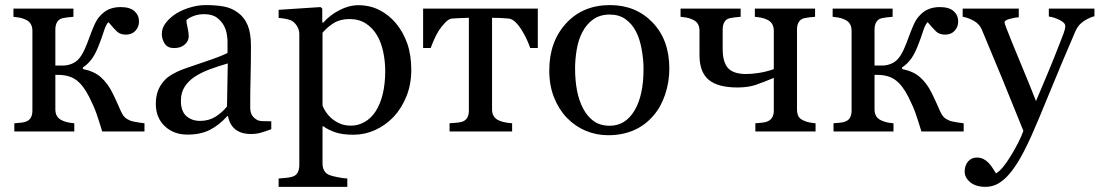

<svg xmlns="http://www.w3.org/2000/svg" viewBox="-20 -515 4307 752"><path d="M545.9 0H380.4Q368.2 -40 358.4 -68.6Q348.6 -97.2 329.6 -134.8Q306.6 -180.7 279.1 -201.2Q251.5 -221.7 208 -221.7H196.8V-86.9Q196.8 -70.3 203.6 -59.6Q210.4 -48.8 224.1 -43Q234.4 -38.1 246.3 -35.6Q258.3 -33.2 271 -32.2V0H36.1V-32.2Q47.4 -33.2 59.3 -34.2Q71.3 -35.2 80.1 -38.1Q93.8 -42.5 100.3 -53.5Q106.9 -64.5 106.9 -82V-394.5Q106.9 -410.6 100.1 -421.6Q93.3 -432.6 79.6 -438.5Q66.9 -444.3 54.9 -446.3Q43 -448.2 32.7 -449.2V-481.4H267.6V-449.2Q253.4 -448.2 242.9 -446.8Q232.4 -445.3 223.6 -443.4Q210 -439.5 203.4 -428Q196.8 -416.5 196.8 -399.4V-258.3H227.5Q243.7 -258.3 259.8 -264.6Q275.9 -271 286.6 -282.2Q300.3 -296.9 311 -320.8Q321.8 -344.7 329.1 -365.7Q336.9 -387.7 346.9 -411.1Q356.9 -434.6 367.2 -447.3Q385.3 -469.2 406 -478.3Q426.8 -487.3 451.7 -487.3Q489.3 -487.3 506.8 -471.2Q524.4 -455.1 524.4 -430.7Q524.4 -409.7 510.5 -394.5Q496.6 -379.4 473.6 -379.4Q451.7 -379.4 439.2 -390.6Q426.8 -401.9 404.8 -428.2Q395.5 -419.9 387 -393.3Q378.4 -366.7 370.6 -346.7Q356 -307.1 340.6 -285.6Q325.2 -264.2 304.7 -251V-244.6Q349.1 -235.8 375.2 -212.4Q401.4 -189 419.4 -153.3Q428.2 -136.2 439.2 -111.6Q450.2 -86.9 453.6 -79.1Q463.4 -57.1 477.1 -49.1Q490.7 -41 502.4 -39.1Q513.7 -36.6 525.1 -34.9Q536.6 -33.2 545.9 -32.2Z M1042.5 -8.8Q1019.5 -0.5 1002.2 4.6Q984.9 9.8 962.9 9.8Q924.8 9.8 902.1 -8.1Q879.4 -25.9 873 -60.1H870.1Q838.4 -24.9 802 -6.3Q765.6 12.2 714.4 12.2Q660.2 12.2 625.2 -21Q590.3 -54.2 590.3 -107.9Q590.3 -135.7 598.1 -157.7Q606 -179.7 621.6 -197.3Q633.8 -211.9 653.8 -223.4Q673.8 -234.9 691.4 -241.7Q713.4 -250 780.5 -272.5Q847.7 -294.9 871.1 -307.6V-356Q871.1 -362.3 868.4 -380.4Q865.7 -398.4 856.9 -414.6Q847.2 -432.6 829.3 -446Q811.5 -459.5 778.8 -459.5Q756.3 -459.5 737.1 -451.9Q717.8 -444.3 710 -436Q710 -426.3 714.6 -407.2Q719.2 -388.2 719.2 -372.1Q719.2 -355 703.9 -340.8Q688.5 -326.7 661.1 -326.7Q636.7 -326.7 625.2 -344Q613.8 -361.3 613.8 -382.8Q613.8 -405.3 629.6 -425.8Q645.5 -446.3 670.9 -462.4Q692.9 -476.1 724.1 -485.6Q755.4 -495.1 785.2 -495.1Q826.2 -495.1 856.7 -489.5Q887.2 -483.9 912.1 -465.3Q937 -447.3 950 -416.3Q962.9 -385.3 962.9 -336.4Q962.9 -266.6 961.4 -212.6Q960 -158.7 960 -94.7Q960 -75.7 966.6 -64.5Q973.1 -53.2 986.8 -45.4Q994.1 -41 1010 -40.5Q1025.9 -40 1042.5 -40ZM872.1 -266.6Q830.6 -254.4 799.3 -242.7Q768.1 -231 741.2 -213.4Q716.8 -196.8 702.6 -174.1Q688.5 -151.4 688.5 -120.1Q688.5 -79.6 709.7 -60.5Q731 -41.5 763.7 -41.5Q798.3 -41.5 824.7 -58.3Q851.1 -75.2 869.1 -98.1Z M1530.3 -424.3Q1559.1 -390.1 1575 -345Q1590.8 -299.8 1590.8 -241.7Q1590.8 -184.6 1571.8 -137.5Q1552.7 -90.3 1521.5 -57.1Q1488.8 -23.4 1448.7 -5.4Q1408.7 12.7 1363.8 12.7Q1320.3 12.7 1292.5 2.9Q1264.6 -6.8 1247.1 -20H1243.2V124.5Q1243.2 142.1 1250 153.8Q1256.8 165.5 1271 170.9Q1282.7 175.3 1304.4 179.4Q1326.2 183.6 1340.3 184.1V216.8H1071.3V184.1Q1086.4 183.1 1100.6 181.6Q1114.7 180.2 1126 176.8Q1140.6 171.9 1146.5 159.7Q1152.3 147.5 1152.3 130.9V-381.3Q1152.3 -396 1145 -409.7Q1137.7 -423.3 1126 -431.6Q1117.2 -437.5 1101.6 -440.7Q1085.9 -443.8 1071.3 -444.8V-476.6L1235.4 -487.3L1242.2 -481.4V-427.2L1246.1 -426.3Q1271.5 -455.6 1309.1 -475.1Q1346.7 -494.6 1383.8 -494.6Q1428.7 -494.6 1466.1 -475.6Q1503.4 -456.5 1530.3 -424.3ZM1450.7 -78.1Q1470.2 -108.4 1479.5 -148.4Q1488.8 -188.5 1488.8 -237.8Q1488.8 -273.9 1481 -311.5Q1473.1 -349.1 1456.5 -377Q1439.9 -405.3 1413.1 -422.9Q1386.2 -440.4 1348.6 -440.4Q1312.5 -440.4 1287.1 -424.6Q1261.7 -408.7 1243.2 -386.7V-102.1Q1247.6 -88.9 1257.6 -74.7Q1267.6 -60.5 1279.8 -50.3Q1294.9 -38.1 1312.5 -30.5Q1330.1 -22.9 1355.5 -22.9Q1382.8 -22.9 1408.2 -37.4Q1433.6 -51.8 1450.7 -78.1Z M2086.4 -327.1H2056.6Q2052.2 -340.8 2043.7 -359.4Q2035.2 -377.9 2024.9 -394.5Q2014.2 -412.6 2000.7 -426.5Q1987.3 -440.4 1972.7 -442.4Q1957.5 -443.8 1939 -444.6Q1920.4 -445.3 1907.2 -445.3V-86.9Q1907.2 -70.3 1914.1 -59.6Q1920.9 -48.8 1934.6 -43Q1945.3 -38.1 1959 -35.6Q1972.7 -33.2 1985.8 -32.2V0H1740.7V-32.2Q1752 -33.2 1766.4 -34.2Q1780.8 -35.2 1789.6 -38.1Q1803.2 -42.5 1809.8 -53.5Q1816.4 -64.5 1816.4 -82V-445.3Q1800.8 -444.8 1781.2 -444.1Q1761.7 -443.4 1750.5 -442.4Q1737.8 -441.4 1723.4 -426.3Q1709 -411.1 1698.2 -394.5Q1688 -377.9 1679.2 -357.7Q1670.4 -337.4 1667 -327.1H1637.2V-481.4H2086.4Z M2601.6 -245.6Q2601.6 -194.8 2585.4 -145.8Q2569.3 -96.7 2539.6 -62.5Q2505.9 -23.4 2461.4 -4.4Q2417 14.6 2361.8 14.6Q2315.9 14.6 2274.4 -2.7Q2232.9 -20 2200.7 -53.2Q2168.9 -85.9 2150.1 -133.1Q2131.3 -180.2 2131.3 -238.8Q2131.3 -351.6 2197 -423.3Q2262.7 -495.1 2369.1 -495.1Q2470.2 -495.1 2535.9 -427Q2601.6 -358.9 2601.6 -245.6ZM2500.5 -244.6Q2500.5 -281.2 2493.2 -322Q2485.8 -362.8 2471.2 -391.1Q2455.6 -421.4 2430.2 -439.7Q2404.8 -458 2368.2 -458Q2330.6 -458 2304 -439.5Q2277.3 -420.9 2260.7 -388.7Q2245.1 -358.9 2238.8 -320.8Q2232.4 -282.7 2232.4 -247.1Q2232.4 -200.2 2240 -160.4Q2247.6 -120.6 2264.2 -89.4Q2280.8 -58.1 2305.9 -40.3Q2331.1 -22.5 2368.2 -22.5Q2429.2 -22.5 2464.8 -81.5Q2500.5 -140.6 2500.5 -244.6Z M3174.3 0H2938.5V-32.2Q2949.7 -33.2 2961.7 -34.2Q2973.6 -35.2 2982.4 -38.1Q2996.1 -42.5 3003.4 -53.5Q3010.7 -64.5 3010.7 -82V-210Q2971.2 -193.4 2940.9 -182.9Q2910.6 -172.4 2868.2 -172.4Q2791.5 -172.4 2755.6 -202.6Q2719.7 -232.9 2719.7 -298.8V-394.5Q2719.7 -411.1 2712.9 -421.9Q2706.1 -432.6 2692.4 -438.5Q2679.7 -444.3 2667.7 -446.3Q2655.8 -448.2 2645.5 -449.2V-481.4H2880.9V-449.2Q2866.7 -448.2 2856.2 -446.8Q2845.7 -445.3 2836.9 -443.4Q2823.2 -439.5 2816.9 -428Q2810.5 -416.5 2810.5 -399.4V-323.2Q2810.5 -271 2831.8 -248Q2853 -225.1 2902.8 -225.1Q2924.8 -225.1 2952.9 -229.5Q2981 -233.9 3010.7 -244.1V-394.5Q3010.7 -410.6 3003.9 -421.6Q2997.1 -432.6 2983.4 -438.5Q2970.7 -444.3 2958.7 -446.3Q2946.8 -448.2 2936.5 -449.2V-481.4H3172.4V-449.2Q3158.2 -448.2 3147.7 -446.8Q3137.2 -445.3 3128.4 -443.4Q3114.7 -439.5 3108.2 -428Q3101.6 -416.5 3101.6 -399.4V-86.9Q3101.6 -69.8 3107.4 -59.3Q3113.3 -48.8 3127.4 -43Q3137.7 -38.1 3149.7 -35.6Q3161.6 -33.2 3174.3 -32.2Z M3754.4 0H3588.9Q3576.7 -40 3566.9 -68.6Q3557.1 -97.2 3538.1 -134.8Q3515.1 -180.7 3487.5 -201.2Q3460 -221.7 3416.5 -221.7H3405.3V-86.9Q3405.3 -70.3 3412.1 -59.6Q3418.9 -48.8 3432.6 -43Q3442.9 -38.1 3454.8 -35.6Q3466.8 -33.2 3479.5 -32.2V0H3244.6V-32.2Q3255.9 -33.2 3267.8 -34.2Q3279.8 -35.2 3288.6 -38.1Q3302.2 -42.5 3308.8 -53.5Q3315.4 -64.5 3315.4 -82V-394.5Q3315.4 -410.6 3308.6 -421.6Q3301.8 -432.6 3288.1 -438.5Q3275.4 -444.3 3263.4 -446.3Q3251.5 -448.2 3241.2 -449.2V-481.4H3476.1V-449.2Q3461.9 -448.2 3451.4 -446.8Q3440.9 -445.3 3432.1 -443.4Q3418.5 -439.5 3411.9 -428Q3405.3 -416.5 3405.3 -399.4V-258.3H3436Q3452.1 -258.3 3468.3 -264.6Q3484.4 -271 3495.1 -282.2Q3508.8 -296.9 3519.5 -320.8Q3530.3 -344.7 3537.6 -365.7Q3545.4 -387.7 3555.4 -411.1Q3565.4 -434.6 3575.7 -447.3Q3593.8 -469.2 3614.5 -478.3Q3635.3 -487.3 3660.2 -487.3Q3697.8 -487.3 3715.3 -471.2Q3732.9 -455.1 3732.9 -430.7Q3732.9 -409.7 3719 -394.5Q3705.1 -379.4 3682.1 -379.4Q3660.2 -379.4 3647.7 -390.6Q3635.3 -401.9 3613.3 -428.2Q3604 -419.9 3595.5 -393.3Q3586.9 -366.7 3579.1 -346.7Q3564.5 -307.1 3549.1 -285.6Q3533.7 -264.2 3513.2 -251V-244.6Q3557.6 -235.8 3583.7 -212.4Q3609.9 -189 3627.9 -153.3Q3636.7 -136.2 3647.7 -111.6Q3658.7 -86.9 3662.1 -79.1Q3671.9 -57.1 3685.5 -49.1Q3699.2 -41 3710.9 -39.1Q3722.2 -36.6 3733.6 -34.9Q3745.1 -33.2 3754.4 -32.2Z M3758.3 157.2Q3758.3 132.8 3771.7 117.4Q3785.2 102.1 3805.2 102.1Q3820.8 102.1 3832 107.9Q3843.3 113.8 3852.1 123Q3859.4 130.4 3867.7 143.1Q3876 155.8 3880.9 164.1Q3905.3 150.9 3939.2 95.2Q3973.1 39.6 3988.3 -2.4Q3941.9 -118.2 3904.3 -209.5Q3866.7 -300.8 3825.7 -398.4Q3816.4 -420.9 3794.4 -433.3Q3772.5 -445.8 3750.5 -449.2V-481.4H3970.2V-447.3Q3955.6 -446.8 3935.1 -441.2Q3914.6 -435.5 3914.6 -428.2Q3914.6 -425.3 3916.7 -418.5Q3918.9 -411.6 3921.9 -404.3Q3940.4 -356 3978.5 -264.9Q4016.6 -173.8 4037.6 -119.1Q4059.6 -171.4 4083.3 -227.3Q4106.9 -283.2 4136.2 -359.4Q4139.6 -368.7 4146 -385Q4152.3 -401.4 4152.3 -413.1Q4152.3 -425.8 4130.1 -436.8Q4107.9 -447.8 4087.9 -450.2V-481.4H4266.6V-451.2Q4252 -448.7 4228 -434.3Q4204.1 -419.9 4192.4 -393.6Q4134.3 -258.8 4089.1 -147.9Q4043.9 -37.1 4020.5 15.1Q3989.7 83.5 3965.6 121.8Q3941.4 160.2 3918.5 182.1Q3896 202.6 3877.7 209.7Q3859.4 216.8 3839.8 216.8Q3801.8 216.8 3780 198.7Q3758.3 180.7 3758.3 157.2Z"/></svg>

Font: UniBurma_GGSerif
Style: Book
Weight: 400
Designer: Victor San Kho Lin (for Burmese only and related typography optimization with it)
Foundry: http://www.unimm.org
Version: 2.0